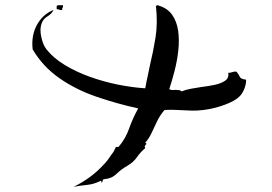

<svg xmlns="http://www.w3.org/2000/svg" viewBox="-20 -716 1040 735"><path d="M922 -411Q923 -397 916 -378Q909 -359 898 -348Q881 -330 840.5 -315Q800 -300 759 -295Q735 -292 716.5 -292.5Q698 -293 680 -294Q665 -295 648 -295.5Q631 -296 610 -295Q593 -276 581.5 -252Q570 -228 560 -206.5Q550 -185 536 -170Q541 -167 540.5 -165.5Q540 -164 538 -162Q536 -160 534.5 -157.5Q533 -155 536 -149Q517 -133 504 -114Q491 -95 467 -81Q444 -68 425.5 -50Q407 -32 378 -30Q374 -30 373 -24Q372 -16 366 -18Q366 -18 367 -19Q370 -23 366 -24Q340 -11 315.5 -8.5Q291 -6 262 -1Q330 -34 378 -87Q389 -98 396.5 -109.5Q404 -121 414 -134Q415 -135 419 -143.5Q423 -152 423 -152Q425 -154 429 -153.5Q433 -153 435 -155Q461 -186 474.5 -224.5Q488 -263 509 -301Q427 -319 348.5 -346Q270 -373 207 -417Q144 -461 105 -527Q99 -579 121 -620Q143 -661 185 -678Q178 -663 162 -653.5Q146 -644 140 -628Q131 -606 138 -574.5Q145 -543 158 -527Q184 -494 227.5 -467.5Q271 -441 324 -422Q377 -403 432 -392Q487 -381 536 -378Q540 -401 545 -423Q550 -445 554 -466Q567 -520 575.5 -573.5Q584 -627 577 -693Q579 -694 580 -695Q581 -696 583 -696Q620 -686 638.5 -660Q657 -634 662 -598Q667 -562 662.5 -522Q658 -482 648 -443.5Q638 -405 628 -375Q632 -372 638 -371.5Q644 -371 651 -372Q659 -372 665.5 -371Q672 -370 675 -366Q689 -372 709.5 -376Q730 -380 751 -383Q778 -386 803 -391.5Q828 -397 842.5 -407.5Q857 -418 854 -438Q857 -436 866 -439Q870 -440 875 -441.5Q880 -443 886 -441Q894 -431 898 -422Q902 -413 922 -411ZM221 -696Q222 -692 220 -687Q217 -683 218 -678Q214 -677 211.5 -677.5Q209 -678 207 -679Q201 -681 197 -681V-693Q199 -696 204 -696Q209 -696 215 -696Q219 -696 221 -696Z"/></svg>

Font: Yuji Mai
Style: Regular
Weight: 400
Designer: Kataoka Yuji
Foundry: Kinuta Font Factory
Version: Version 3.002